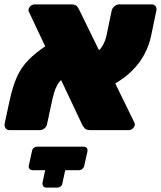

<svg xmlns="http://www.w3.org/2000/svg" viewBox="-22 -591 730 872"><path d="M388 0Q369 0 361.5 -9.5Q354 -19 352 -23L109 -538Q106 -541 108 -549Q110 -558 118 -564.5Q126 -571 135 -571H302Q322 -571 329 -561Q336 -551 338 -546L589 -33Q591 -29 590.5 -26.5Q590 -24 590 -22Q588 -13 580 -6.5Q572 0 563 0ZM20 0Q9 0 3 -9Q-3 -18 -1 -29L22 -136Q36 -200 55.5 -243Q75 -286 108 -319.5Q141 -353 193 -387L266 -237Q248 -223 238 -204.5Q228 -186 223.5 -169Q219 -152 216 -140L192 -29Q190 -16 180 -8Q170 0 159 0ZM486 -203 408 -350Q428 -360 438.5 -375Q449 -390 454.5 -405.5Q460 -421 462 -431L485 -542Q488 -555 498 -563Q508 -571 519 -571H668Q679 -571 685 -562Q691 -553 688 -542L664 -427Q656 -388 636 -348.5Q616 -309 580 -272Q544 -235 486 -203ZM127 182Q117 182 112 176Q107 170 109 160L123 97Q126 75 149 75H357Q367 75 372 81Q377 87 375 97L361 160Q356 182 335 182ZM189 261Q179 261 174.5 255Q170 249 171 239L190 150Q194 133 200.5 130.5Q207 128 217 128H264Q274 128 279.5 130.5Q285 133 281 150L262 239Q259 261 236 261Z"/></svg>

Font: Rubik Black
Style: Italic
Weight: 900
Italic angle: -12°
Designer: Hubert and Fischer
Foundry: Hubert and Fischer
Version: Version 2.300;gftools[0.9.30]